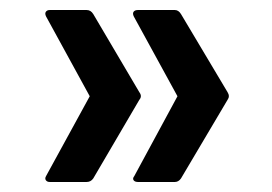

<svg xmlns="http://www.w3.org/2000/svg" viewBox="-20 -455 543 383"><path d="M255 -92Q249 -92 246.5 -95.5Q244 -99 248 -104L334 -263L247 -422Q244 -428 246.5 -431.5Q249 -435 255 -435H329Q336 -435 341 -427L434 -271Q439 -263 434 -256L341 -99Q336 -92 329 -92ZM79 -92Q74 -92 71.5 -95.5Q69 -99 72 -104L159 -263L72 -422Q69 -428 71.5 -431.5Q74 -435 79 -435H153Q161 -435 166 -427L258 -271Q264 -263 258 -256L166 -99Q161 -92 153 -92Z"/></svg>

Font: Sofia Sans Medium
Style: Regular
Weight: 500
Designer: Botio Nikoltchev, Ani Petrova
Foundry: lettersoup
Version: Version 4.101; ttfautohint (v1.8.4.7-5d5b)